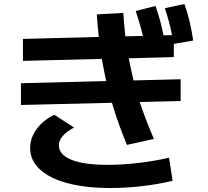

<svg xmlns="http://www.w3.org/2000/svg" viewBox="-20 -875 1040 962"><path d="M85 -458 512 -469Q503 -510 490 -580L95 -570V-680L475 -690Q467 -763 465 -803L598 -810Q600 -768 608 -693L696 -695Q683 -751 660 -820L759 -845Q785 -773 799 -698L842 -699Q830 -762 806 -834L904 -855Q933 -774 948 -672L851 -655V-589L625 -583Q636 -528 649 -472L885 -478V-369L680 -364Q707 -282 751 -179L616 -149Q572 -254 541 -360L85 -349ZM252 -300 351 -236Q275 -195 275 -147Q275 -100 338 -74.5Q401 -49 521 -49Q592 -49 673.5 -58.5Q755 -68 827 -85L845 31Q690 67 530 67Q408 67 317.5 42.5Q227 18 179 -27Q131 -72 131 -133Q131 -183 163 -227.5Q195 -272 252 -300Z"/></svg>

Font: Enso
Style: Bold
Weight: 700
Designer: Coji Morishita
Foundry: UNDERFOREST DESIGN
Version: Version 1.000